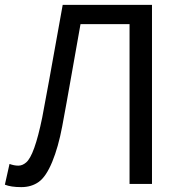

<svg xmlns="http://www.w3.org/2000/svg" viewBox="-20 -754 744 787"><path d="M0 3 19 -82Q38 -75 55 -75Q72 -75 87 -88Q121 -116 153 -272Q168 -348 237 -734H603V0H511V-655H310Q297 -583 274 -452Q251 -321 235 -236Q219 -151 194 -90.5Q169 -30 139 -8.5Q109 13 67 13Q25 13 0 3Z"/></svg>

Font: Swei Fan Sans CJK TC
Style: Regular
Weight: 400
Version: Version 2.130